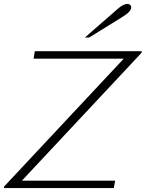

<svg xmlns="http://www.w3.org/2000/svg" viewBox="-43 -962 745 982"><path d="M-22 -8 590 -662H129L135 -700H682L681 -692L69 -38H546L539 0H-23ZM563 -920Q575 -930 587 -936Q599 -942 607 -942Q617 -942 622.5 -937Q628 -932 628 -924Q628 -903 584 -876L413 -770H391Z"/></svg>

Font: Fahkwang ExtraLight
Style: Italic
Weight: 275
Italic angle: -10°
Designer: Suppakit Chalermlarp | Katatrad Co.,Ltd.
Foundry: Cadson Demak Co.,Ltd.
Version: Version 1.000; ttfautohint (v1.6)